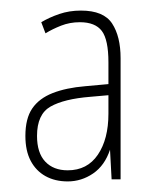

<svg xmlns="http://www.w3.org/2000/svg" viewBox="-20 -742 303 363"><path d="M133 -722Q176 -722 192 -697.5Q208 -673 208 -632V-403H191L188 -459Q178 -429 156 -414Q134 -399 108 -399Q84 -399 66 -409Q48 -419 38 -438Q28 -457 28 -485Q28 -518 41 -537Q54 -556 79.5 -566Q105 -576 141 -579L185 -583V-624Q185 -667 172.5 -683.5Q160 -700 131 -700Q112 -700 95.5 -693.5Q79 -687 66 -679L58 -700Q73 -709 92 -715.5Q111 -722 133 -722ZM151 -559Q101 -555 75.5 -540.5Q50 -526 50 -485Q50 -453 65.5 -436.5Q81 -420 108 -420Q145 -420 165 -449.5Q185 -479 185 -527V-562Z"/></svg>

Font: Noto Sans Khmer ExtraCondensed Thin
Style: Regular
Weight: 250
Width: 2
Designer: Danh Hong and the Monotype Design Team
Foundry: Monotype Imaging Inc.
Version: Version 2.004